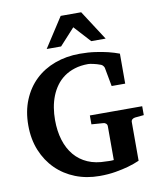

<svg xmlns="http://www.w3.org/2000/svg" viewBox="-99 -995 914 1090"><g transform="rotate(-10 358.0 -450.0)"><path d="M642.1 -275.9Q632.8 -274.9 626 -269.3Q619.1 -263.7 619.1 -253.9V-30.8Q589.4 -17.6 553.2 -7.3Q522 1.5 479.7 8.8Q437.5 16.1 387.2 16.1Q312 16.1 248 -9Q184.1 -34.2 137.2 -80.6Q90.3 -127 63.7 -191.9Q37.1 -256.8 37.1 -336.9Q37.1 -418 64 -482.9Q90.8 -547.9 138.4 -593.3Q186 -638.7 251.7 -662.8Q317.4 -687 395 -687Q444.3 -687 485.4 -680.9Q526.4 -674.8 556.6 -667.5Q591.8 -658.7 620.1 -647.9V-475.1H542L522 -583Q521 -588.4 515.6 -595Q510.3 -601.6 503.9 -604Q480.5 -612.8 460.4 -616.9Q440.4 -621.1 432.1 -621.1Q388.7 -621.1 353.8 -610.1Q318.8 -599.1 292.2 -579.8Q265.6 -560.5 246.6 -534.2Q227.5 -507.8 215.3 -476.6Q203.1 -445.3 197.5 -410.9Q191.9 -376.5 191.9 -340.8Q191.9 -276.4 208 -224.4Q224.1 -172.4 255.1 -135.5Q286.1 -98.6 331.5 -78.9Q377 -59.1 436 -59.1Q442.9 -59.1 452.9 -58.3Q462.9 -57.6 481 -59.1V-253.9Q481 -263.7 474.1 -269.8Q467.3 -275.9 458 -275.9L391.1 -280.8V-332H692.9V-280.8ZM472.2 -746.1 385.3 -841.3 298.3 -746.1H215.3L326.2 -917.5H444.3L555.2 -746.1Z"/></g></svg>

Font: Charis SIL APac
Style: Bold
Weight: 700
Foundry: SIL International
Version: Version 5.000